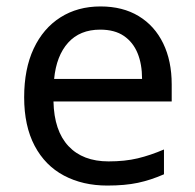

<svg xmlns="http://www.w3.org/2000/svg" viewBox="-20 -566 604 596"><path d="M292 -546Q361 -546 410.5 -516Q460 -486 486.5 -431.5Q513 -377 513 -304V-251H146Q148 -160 192.5 -112.5Q237 -65 317 -65Q368 -65 407.5 -74.5Q447 -84 489 -102V-25Q448 -7 408 1.5Q368 10 313 10Q237 10 178.5 -21Q120 -52 87.5 -113.5Q55 -175 55 -264Q55 -352 84.5 -415Q114 -478 167.5 -512Q221 -546 292 -546ZM291 -474Q228 -474 191.5 -433.5Q155 -393 148 -321H421Q421 -367 407 -401Q393 -435 364.5 -454.5Q336 -474 291 -474Z"/></svg>

Font: telugu15
Style: Book
Weight: 400
Designer: Jelle Bosma - Monotype Design Team
Foundry: Monotype Imaging Inc.
Version: Version 2.003